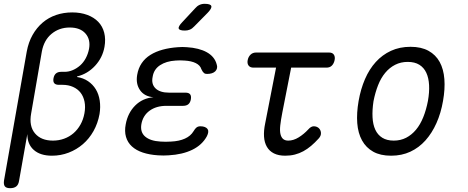

<svg xmlns="http://www.w3.org/2000/svg" viewBox="-29 -805 2449 1005"><path d="M24 180Q4 180 -3.5 170.5Q-11 161 -8 140L111 -535Q120 -584 141.5 -622Q163 -660 194 -686.5Q225 -713 264.5 -726.5Q304 -740 349 -740Q393 -740 428 -727Q463 -714 485.5 -690.5Q508 -667 516.5 -633.5Q525 -600 518 -560Q508 -503 468.5 -460.5Q429 -418 375 -405L374 -402Q407 -397 432 -380Q457 -363 472.5 -337.5Q488 -312 493 -278.5Q498 -245 492 -208Q483 -159 460.5 -119Q438 -79 405 -50.5Q372 -22 330.5 -6Q289 10 243 10Q182 10 148 -20Q114 -50 114 -103L71 140Q68 161 56.5 170.5Q45 180 24 180ZM291 -429H309Q331 -429 352 -438Q373 -447 390.5 -462.5Q408 -478 420 -500.5Q432 -523 437 -549Q446 -598 418.5 -629.5Q391 -661 336 -661Q281 -661 241 -628Q201 -595 190 -535L134 -211Q122 -145 154 -107Q186 -69 248 -69Q279 -69 306.5 -79Q334 -89 355.5 -107.5Q377 -126 392 -152.5Q407 -179 413 -212Q419 -245 413.5 -272.5Q408 -300 393 -319.5Q378 -339 353.5 -350Q329 -361 298 -361H279Q262 -361 255 -369.5Q248 -378 251 -395Q254 -412 264 -420.5Q274 -429 291 -429Z M1105 -469Q1109 -458 1107 -448.5Q1105 -439 1098 -432Q1091 -425 1080 -421.5Q1069 -418 1055 -418Q1050 -418 1046 -419Q1042 -420 1038.5 -423Q1035 -426 1031.5 -431Q1028 -436 1025 -443Q1019 -463 996 -474.5Q973 -486 937 -488Q925 -489 913.5 -489Q902 -489 890 -488Q841 -485 808.5 -463.5Q776 -442 770 -403Q762 -365 785 -342.5Q808 -320 856 -320H942Q959 -320 966 -311.5Q973 -303 970 -285Q967 -268 957 -259.5Q947 -251 929 -251H842Q789 -251 754 -225.5Q719 -200 711 -155Q704 -113 731 -90Q758 -67 811 -64Q824 -63 838.5 -63Q853 -63 867 -64Q909 -66 939 -79.5Q969 -93 984 -118Q988 -125 992 -130Q996 -135 1000 -138Q1004 -141 1009 -142.5Q1014 -144 1020 -144Q1034 -144 1043.5 -140Q1053 -136 1057.5 -129.5Q1062 -123 1061 -113.5Q1060 -104 1054 -92Q1029 -46 977.5 -21Q926 4 854 8Q841 9 826.5 9Q812 9 798 8Q753 5 718.5 -6.5Q684 -18 661.5 -38.5Q639 -59 630.5 -88.5Q622 -118 629 -154Q640 -214 678.5 -252.5Q717 -291 774 -296Q727 -300 704 -333Q681 -366 689 -413Q695 -448 712.5 -474Q730 -500 758 -517.5Q786 -535 822.5 -545Q859 -555 903 -558Q914 -559 926 -559Q938 -559 949 -558Q1013 -554 1053.5 -531.5Q1094 -509 1105 -469ZM988 -667Q977 -655 965 -650Q953 -645 939 -645Q910 -645 906.5 -655.5Q903 -666 925 -689L992 -761Q1002 -773 1014.5 -779Q1027 -785 1042 -785Q1073 -785 1077 -773.5Q1081 -762 1058 -738Z M1694 -530Q1711 -530 1718.5 -519Q1726 -508 1722.5 -490.5Q1719 -473 1708.5 -462Q1698 -451 1680 -451H1495L1449 -217Q1441 -176 1438 -148.5Q1435 -121 1439 -103.5Q1443 -86 1453 -77.5Q1463 -69 1480 -69Q1507 -69 1534.5 -86Q1562 -103 1585 -128Q1599 -144 1613.5 -144Q1628 -144 1639 -135Q1650 -125 1651 -109.5Q1652 -94 1639 -80Q1619 -58 1599.5 -41.5Q1580 -25 1559 -13.5Q1538 -2 1514.5 4Q1491 10 1464 10Q1429 10 1405 -2Q1381 -14 1368 -36.5Q1355 -59 1353 -90Q1351 -121 1359 -159L1416 -451H1298Q1280 -451 1272 -462Q1264 -473 1267.5 -490.5Q1271 -508 1282.5 -519Q1294 -530 1311 -530Z M2018 10Q1962 10 1924.5 -11Q1887 -32 1866 -70Q1845 -108 1841 -160.5Q1837 -213 1848 -276Q1859 -339 1881.5 -391Q1904 -443 1938 -480.5Q1972 -518 2017.5 -539Q2063 -560 2120 -560Q2176 -560 2214 -539Q2252 -518 2272.5 -480.5Q2293 -443 2297 -391Q2301 -339 2290 -277Q2279 -213 2255.5 -160.5Q2232 -108 2198 -70Q2164 -32 2119 -11Q2074 10 2018 10ZM2032 -69Q2068 -69 2097 -84Q2126 -99 2148.5 -126Q2171 -153 2186.5 -191.5Q2202 -230 2211 -277Q2219 -322 2217 -359.5Q2215 -397 2202.5 -424Q2190 -451 2166 -466Q2142 -481 2105 -481Q2069 -481 2039.5 -466Q2010 -451 1987.5 -424Q1965 -397 1950 -359Q1935 -321 1926 -275Q1919 -229 1921 -191Q1923 -153 1935.5 -126Q1948 -99 1972 -84Q1996 -69 2032 -69Z"/></svg>

Font: Maple Mono Light
Style: Italic
Weight: 300
Italic angle: -10°
Monospace: yes
Designer: subframe7536
Version: Version 7.000